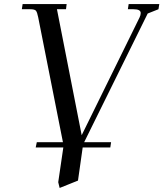

<svg xmlns="http://www.w3.org/2000/svg" viewBox="-20 -722 800 940"><path d="M86.9 -676.8 90.8 -702.1H306.2L303.2 -676.8H258.8L379.9 -60.1L663.1 -636.2Q668.9 -647.9 668.9 -658.2Q668.9 -676.8 633.8 -676.8H606L609.9 -702.1H759.8L755.9 -676.8L703.1 -655.8L392.1 -25.9H523.9L520 0H384.8L361.8 162.1L272 198.2L265.1 169.9L290 0H154.8L160.2 -25.9H288.1L167 -637.2Q162.1 -662.1 156 -669.4Q149.9 -676.8 127.9 -676.8Z"/></svg>

Font: Dihjauti S
Style: Bold Italic
Weight: 700
Italic angle: -9°
Designer: T. Christopher White
Version: Version 3.0.0